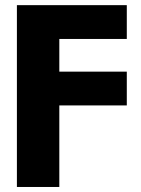

<svg xmlns="http://www.w3.org/2000/svg" viewBox="-20 -536 559 760"><path d="M46.9 204.1V-515.6H481.9V-381.8H214.8V-252.4H481.9V-118.7H214.8V204.1Z"/></svg>

Font: Inter Display ExtraBold
Style: Regular
Weight: 800
Designer: Rasmus Andersson
Foundry: rsms
Version: Version 4.000;git-a52131595